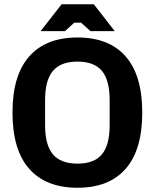

<svg xmlns="http://www.w3.org/2000/svg" viewBox="-20 -877 731 907"><path d="M39 -345Q39 -521 118 -610.5Q197 -700 346 -700Q495 -700 573.5 -610.5Q652 -521 652 -345Q652 -169 573.5 -79.5Q495 10 346 10Q197 10 118 -79.5Q39 -169 39 -345ZM346 -104Q425 -104 461.5 -148Q498 -192 498 -285V-405Q498 -498 461.5 -542Q425 -586 346 -586Q267 -586 230 -542Q193 -498 193 -405V-285Q193 -192 230 -148Q267 -104 346 -104ZM271 -857H423L522 -730H407L363 -770H331L287 -730H172Z"/></svg>

Font: Mozilla Headline BETA
Style: Bold
Weight: 700
Designer: Studio DRAMA
Foundry: Studio DRAMA
Version: Version 0.100